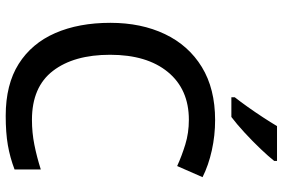

<svg xmlns="http://www.w3.org/2000/svg" viewBox="-179 -802 991 673"><g transform="rotate(90 316.5 -465.5)"><path d="M400 -632Q293 -632 232.5 -558.5Q172 -485 172 -356Q172 -229 228.5 -155.5Q285 -82 400 -82Q445 -82 487.5 -90.5Q530 -99 574 -113V-21Q532 -5 488.5 2.5Q445 10 386 10Q276 10 204 -35.5Q132 -81 96 -163.5Q60 -246 60 -357Q60 -465 99.5 -548Q139 -631 215 -677.5Q291 -724 401 -724Q455 -724 507 -712.5Q559 -701 601 -680L562 -591Q527 -607 486.5 -619.5Q446 -632 400 -632ZM544 -931Q530 -913 502.5 -884Q475 -855 444.5 -827Q414 -799 390 -781H321V-793Q336 -812 354.5 -838Q373 -864 391 -891.5Q409 -919 422 -941H544Z"/></g></svg>

Font: Noto Sans Tai Tham Medium
Style: Regular
Weight: 500
Designer: Monotype Design Team 2013. Revised by David WIlliams 2020
Foundry: Monotype Imaging Inc.
Version: Version 2.002; ttfautohint (v1.8.4.7-5d5b)